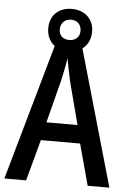

<svg xmlns="http://www.w3.org/2000/svg" viewBox="-59 -917 645 960"><g transform="rotate(5 263.5 -437.0)"><path d="M418 0H527L332 -682C358 -701 373 -731 373 -769C373 -833 327 -874 263 -874C196 -874 153 -832 153 -768C153 -730 168 -701 193 -682L0 0H109L165 -207H362ZM263 -718C229 -718 211 -737 211 -768C211 -799 233 -820 263 -820C295 -820 315 -799 315 -768C315 -737 293 -718 263 -718ZM285 -512 341 -298H185L240 -513C248 -548 257 -591 262 -626C267 -595 278 -546 285 -512Z"/></g></svg>

Font: Noto Sans Khmer UI Condensed Medium
Style: Regular
Weight: 500
Width: 3
Designer: Danh Hong and the Monotype Design Team
Foundry: Monotype Imaging Inc.
Version: Version 2.002